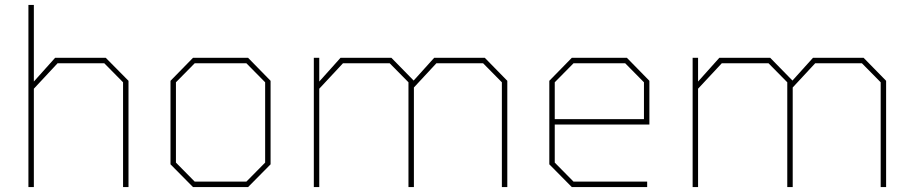

<svg xmlns="http://www.w3.org/2000/svg" viewBox="-20 -757 3696 777"><path d="M95 0V-737H117V-427L203 -523H408L500 -430V0H478V-424L402 -501H213L117 -398V0Z M761 0 670 -92V-430L761 -523H984L1075 -430V-92L984 0ZM768 -22H977L1053 -99V-424L977 -501H768L692 -424V-99Z M1250 0V-523H1272V-427L1358 -523H1564L1654 -431L1737 -523H1942L2033 -430V0H2011V-424L1935 -501H1746L1655 -403V0H1633V-424L1557 -501H1368L1272 -398V0Z M2294 0 2203 -92V-430L2294 -523H2517L2608 -430V-253H2225V-99L2301 -22H2599V0ZM2225 -275H2586V-424L2510 -501H2301L2225 -424Z M2783 0V-523H2805V-427L2891 -523H3097L3187 -431L3270 -523H3475L3566 -430V0H3544V-424L3468 -501H3279L3188 -403V0H3166V-424L3090 -501H2901L2805 -398V0Z"/></svg>

Font: Tomorrow Thin
Style: Regular
Weight: 250
Designer: Tony de Marco, Monica Rizzolli
Foundry: Just in Type
Version: Version 2.002